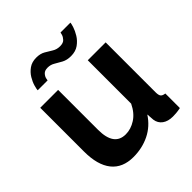

<svg xmlns="http://www.w3.org/2000/svg" viewBox="-199 -868 1017 1017"><g transform="rotate(-45 309.0 -360.0)"><path d="M56 -196V-524H190V-225Q190 -104 277 -104Q316 -104 352.5 -127.5Q389 -151 412 -199V-524H546V-150Q546 -128 553 -119.5Q560 -111 578 -109V0Q558 4 544.5 5Q531 6 520 6Q484 6 461.5 -10.5Q439 -27 435 -56L432 -98Q397 -44 342 -17Q287 10 221 10Q140 10 98 -42.5Q56 -95 56 -196ZM365 -602Q335 -602 313.5 -613.5Q292 -625 274 -636Q256 -647 234 -647Q212 -647 201.5 -635.5Q191 -624 188.5 -612Q186 -600 186 -599H112Q112 -608 118 -629Q124 -650 137.5 -672.5Q151 -695 173.5 -711Q196 -727 229 -727Q259 -727 279.5 -715Q300 -703 318.5 -691.5Q337 -680 361 -680Q385 -680 396 -692Q407 -704 410.5 -716Q414 -728 414 -730H488Q488 -723 481.5 -702.5Q475 -682 461 -659Q447 -636 423.5 -619Q400 -602 365 -602Z"/></g></svg>

Font: Raleway
Style: Bold
Weight: 700
Designer: Matt McInerney, Pablo Impallari, Rodrigo Fuenzalida
Foundry: Matt McInerney, Pablo Impallari, Rodrigo Fuenzalida
Version: Version 4.026